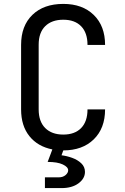

<svg xmlns="http://www.w3.org/2000/svg" viewBox="-20 -760 640 983"><path d="M210 203V148H280Q302 148 315.5 136.5Q329 125 329 112Q329 95 301.5 82Q274 69 224 69L248 5Q173 -10 130.5 -63Q88 -116 88 -200V-530Q88 -628 146 -684Q204 -740 304 -740Q402 -740 460 -683.5Q518 -627 518 -530H428Q428 -592 395.5 -625.5Q363 -659 304 -659Q245 -659 211.5 -626Q178 -593 178 -531V-200Q178 -138 211.5 -104.5Q245 -71 304 -71Q363 -71 395.5 -104.5Q428 -138 428 -200H518Q518 -103 460 -46.5Q402 10 304 10L295 35Q321 38 349 48Q377 58 396 76Q415 94 415 120Q415 154 382 178.5Q349 203 295 203Z"/></svg>

Font: Liga JetBrainsMono Nerd Font
Style: Regular
Weight: 400
Designer: Philipp Nurullin, Konstantin Bulenkov
Foundry: JetBrains
Version: Version 2.225; ttfautohint (v1.8.3)